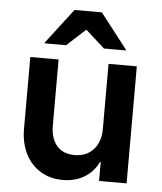

<svg xmlns="http://www.w3.org/2000/svg" viewBox="-52 -762 689 817"><g transform="rotate(5 292.5 -353.5)"><path d="M245.8 9.2Q191.7 9.2 150.4 -16.2Q109.2 -41.7 86.2 -87.5Q63.3 -133.3 63.3 -193.3V-500H184.2V-218.3Q184.2 -163.3 210.8 -132.1Q237.5 -100.8 286.7 -100.8Q337.5 -100.8 367.5 -133.8Q397.5 -166.7 397.5 -221.7V-500H518.3V0H400.8V-80.8H397.5Q376.7 -37.5 337.5 -14.2Q298.3 9.2 245.8 9.2ZM119.2 -563.3V-566.7L233.3 -715.8H350L465.8 -566.7V-563.3H372.5L290.8 -636.7L210.8 -563.3Z"/></g></svg>

Font: Funnel Sans Light SemiBold
Style: Regular
Weight: 600
Version: Version 1.000